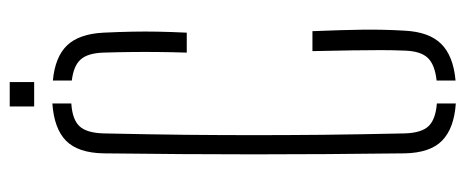

<svg xmlns="http://www.w3.org/2000/svg" viewBox="-294 -634 934 385"><g transform="rotate(-90 172.5 -442.0)"><path d="M157 5.5Q107 2 82.5 -22Q58 -46 57 -97Q56 -180.5 55.5 -254.5Q55 -328.5 55 -399.2Q55 -470 55.5 -544Q56 -618 57 -701Q58 -752 82.2 -776Q106.5 -800 157 -803.5V-765.5Q125 -763.5 111.5 -749.2Q98 -735 97 -701Q95 -609 94.2 -537Q93.5 -465 93.5 -399.2Q93.5 -333.5 94.2 -261.5Q95 -189.5 97 -97Q98 -63.5 111.5 -49.2Q125 -35 157 -32.5ZM203 5V-33Q235 -36.5 248.5 -50.8Q262 -65 263 -97Q264 -120 264 -145Q264 -170 263.5 -202.8Q263 -235.5 262 -282H302Q304.5 -220.5 305 -180.2Q305.5 -140 303 -97Q300.5 -48 276.5 -23.8Q252.5 0.5 203 5ZM259 -534Q260 -565.5 260.2 -591.5Q260.5 -617.5 260.2 -643.5Q260 -669.5 259 -701Q258 -732.5 245.2 -746.8Q232.5 -761 203 -764.5V-802.5Q250.5 -798 273.5 -774Q296.5 -750 299 -701Q300.5 -669.5 301 -643.5Q301.5 -617.5 301 -591.5Q300.5 -565.5 299 -534ZM151 -840V-889H200V-840Z"/></g></svg>

Font: Big Shoulders Stencil Text Thin
Style: Regular
Weight: 100
Designer: Patric King
Foundry: XO Type Co
Version: Version 2.001